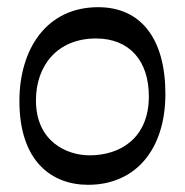

<svg xmlns="http://www.w3.org/2000/svg" viewBox="-20 -501 515 534"><path d="M394 -233C394 -118 316 -69 229 -69C166 -69 80 -107 80 -222C80 -319 140 -394 247 -394C340 -394 394 -332 394 -233ZM253 -481C109 -481 34 -364 34 -220C34 -52 124 13 225 13C356 13 440 -84 440 -240C440 -392 373 -481 253 -481Z"/></svg>

Font: STIX Two Math
Style: Regular
Weight: 400
Designer: Ross Mills, John Hudson & Paul Hanslow, Tiro Typeworks Ltd; with portions MicroPress Inc., with additions and correction
Foundry: Tiro Typeworks Ltd
Version: Version 2.02 b142